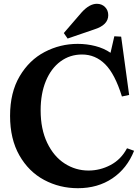

<svg xmlns="http://www.w3.org/2000/svg" viewBox="-20 -981 736 1011"><path d="M389 -750Q437 -750 482 -738.5Q527 -727 562 -703L582 -790L618 -788L660 -481L622 -473Q585 -592 533.5 -643Q482 -694 412 -694Q348 -694 298.5 -657.5Q249 -621 221.5 -554.5Q194 -488 194 -400Q194 -301 228.5 -229Q263 -157 320.5 -120Q378 -83 446 -83Q507 -83 562 -112Q617 -141 648 -199L650 -200L686 -187Q649 -94 572 -42Q495 10 390 10Q294 10 212.5 -33.5Q131 -77 82 -163Q33 -249 33 -371Q33 -494 83.5 -579.5Q134 -665 215.5 -707.5Q297 -750 389 -750ZM336 -778 316 -807 410 -916Q451 -961 490 -961Q516 -961 533 -944Q550 -927 550 -901Q550 -849 476 -826Z"/></svg>

Font: Minipax
Style: Bold
Weight: 600
Designer: Raphaël Ronot, Igor Stepanchenko (Cyrillic)
Foundry: steppetype
Version: Version 1.002